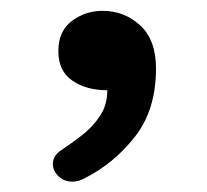

<svg xmlns="http://www.w3.org/2000/svg" viewBox="-20 -157 389 360"><path d="M115.7 183.6Q100.1 183.6 89.6 173.3Q79.1 163.1 79.1 150.4Q79.1 135.3 94.2 125Q113.3 112.3 133.3 96.9Q153.3 81.5 167.2 60.8Q181.2 40 181.2 12.2Q141.6 12.2 115.5 -5.9Q89.4 -23.9 89.4 -61Q89.4 -98.6 114.7 -117.7Q140.1 -136.7 172.4 -136.7Q212.9 -136.7 242.7 -109.6Q272.5 -82.5 272.5 -28.3Q272.5 48.8 233.2 99.1Q193.8 149.4 138.7 177.2Q127.4 183.6 115.7 183.6Z"/></svg>

Font: Cutive
Style: Regular
Weight: 400
Version: Version 1.100; ttfautohint (v1.8.4.7-5d5b)